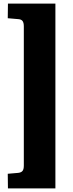

<svg xmlns="http://www.w3.org/2000/svg" viewBox="-20 -832 407 1064"><path d="M24 212 23 131 81 126Q98 124 105 115Q112 106 112 86V-686Q112 -706 105 -715.5Q98 -725 81 -726L23 -731L24 -812H287V212Z"/></svg>

Font: Literata 18pt ExtraBold
Style: Regular
Weight: 800
Designer: Latin by Veronika Burian and Jose Scaglione. Greek by Irene Vlachou. Cyrillic by Vera Evstafieva.
Foundry: TypeTogether
Version: Version 3.103;gftools[0.9.29]